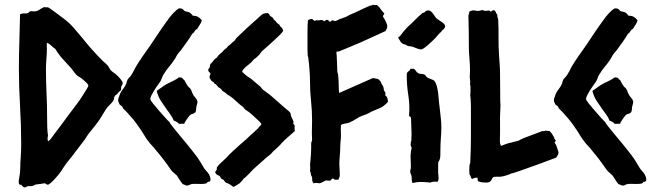

<svg xmlns="http://www.w3.org/2000/svg" viewBox="-20 -775 2773 818"><path d="M63.5 11.7Q59.6 7.8 59.6 1Q59.6 -3.9 60.1 -7.3Q60.5 -10.7 61.5 -15.6Q66.4 -38.1 66.4 -61Q66.4 -84 68.4 -106.4Q69.3 -120.1 69.8 -133.8Q70.3 -147.5 70.3 -161.1Q70.3 -242.2 65.4 -322.8Q60.5 -403.3 60.5 -485.4Q60.5 -542 62.5 -599.1Q64.5 -656.2 65.4 -713.9Q74.2 -718.8 86.9 -717.8Q99.6 -716.8 107.4 -726.6Q112.3 -727.5 117.2 -727.1Q122.1 -726.6 127 -726.6Q137.7 -726.6 147.5 -733.4Q157.2 -740.2 168.9 -745.1Q174.8 -743.2 177.2 -743.7Q179.7 -744.1 182.6 -744.1Q185.5 -744.1 195.3 -737.3Q205.1 -730.5 216.8 -721.7Q228.5 -712.9 238.8 -705.1Q249 -697.3 252 -695.3Q276.4 -676.8 295.4 -654.8Q314.5 -632.8 333 -610.4Q350.6 -587.9 371.1 -564.9Q391.6 -542 411.1 -522.5Q418 -514.6 425.3 -508.8Q432.6 -502.9 439.5 -495.1Q442.4 -491.2 444.8 -486.8Q447.3 -482.4 450.2 -477.5Q456.1 -470.7 463.9 -465.8Q471.7 -460.9 478.5 -454.1Q483.4 -450.2 493.2 -438.5Q502.9 -426.8 502.9 -420.9Q502.9 -417 501 -414.1Q499 -411.1 497.1 -407.2Q496.1 -404.3 496.1 -398.4Q496.1 -392.6 495.1 -390.6Q485.4 -382.8 484.4 -380.9Q483.4 -378.9 481.4 -377Q478.5 -373 474.1 -370.6Q469.7 -368.2 467.8 -363.3Q465.8 -360.4 466.3 -357.4Q466.8 -354.5 464.8 -350.6Q460 -339.8 449.2 -330.1Q438.5 -320.3 430.7 -308.6Q419.9 -291 409.2 -273.4Q398.4 -255.9 384.8 -239.3Q378.9 -231.4 372.6 -224.1Q366.2 -216.8 360.4 -209Q355.5 -203.1 351.6 -196.8Q347.7 -190.4 342.8 -182.6Q332 -168.9 322.3 -155.8Q312.5 -142.6 301.8 -128.9Q290 -112.3 276.4 -96.2Q262.7 -80.1 252 -63.5Q241.2 -45.9 229.5 -31.2Q217.8 -16.6 204.1 -2.9Q200.2 0 194.3 5.9Q188.5 11.7 182.6 11.7Q178.7 11.7 176.3 8.8Q173.8 5.9 168.9 5.9Q168 5.9 163.1 6.8Q158.2 7.8 151.4 8.8L133.8 10.7Q118.2 18.6 111.3 18.1Q104.5 17.6 97.7 18.6Q93.8 19.5 91.3 21.5Q88.9 23.4 85.9 23.4Q79.1 23.4 75.2 17.1Q71.3 10.7 63.5 11.7ZM356.4 -410.2Q356.4 -415 347.2 -423.8Q337.9 -432.6 333 -436.5Q326.2 -442.4 316.9 -447.8Q307.6 -453.1 301.8 -460Q296.9 -465.8 292.5 -472.2Q288.1 -478.5 283.2 -484.4Q265.6 -503.9 247.6 -523.4Q229.5 -543 215.8 -566.4Q207 -572.3 199.2 -580.1Q191.4 -587.9 180.7 -592.8Q178.7 -586.9 179.2 -580.6Q179.7 -574.2 179.7 -568.4Q179.7 -545.9 177.7 -524.4Q175.8 -502.9 175.8 -481.4Q175.8 -428.7 178.2 -377.4Q180.7 -326.2 180.7 -274.4Q180.7 -254.9 181.2 -235.4Q181.6 -215.8 184.6 -196.3Q182.6 -190.4 182.6 -185.5Q182.6 -180.7 184.6 -172.9Q192.4 -177.7 197.8 -185.1Q203.1 -192.4 208 -199.2Q224.6 -220.7 240.7 -242.7Q256.8 -264.6 273.4 -287.1Q284.2 -301.8 295.4 -315.9Q306.6 -330.1 317.4 -345.7Q320.3 -349.6 326.7 -359.4Q333 -369.1 339.4 -379.4Q345.7 -389.6 351.1 -398.4Q356.4 -407.2 356.4 -410.2Z M701.2 -255.9Q703.1 -251 715.3 -235.4Q727.5 -219.7 743.2 -201.2Q758.8 -182.6 772.9 -165.5Q787.1 -148.4 793 -140.6Q803.7 -127 814 -113.8Q824.2 -100.6 833 -85.9L850.6 -56.6Q858.4 -46.9 864.7 -40Q871.1 -33.2 875 -21.5Q877 -13.7 877 -10.7Q877 -3.9 872.1 -1Q864.3 -1 863.8 1.5Q863.3 3.9 859.4 5.9Q855.5 7.8 847.2 8.3Q838.9 8.8 834 8.8Q825.2 8.8 812 8.3Q798.8 7.8 791 10.7Q789.1 11.7 785.2 13.7Q781.2 15.6 779.3 15.6Q771.5 15.6 768.1 13.2Q764.6 10.7 758.8 9.8Q751 1 745.6 -8.3Q740.2 -17.6 733.4 -27.3Q726.6 -34.2 719.7 -39.6Q712.9 -44.9 708 -51.8Q693.4 -73.2 677.7 -93.8Q662.1 -114.3 645.5 -133.8Q637.7 -144.5 628.9 -153.3Q620.1 -162.1 612.3 -172.9Q604.5 -182.6 597.7 -193.8Q590.8 -205.1 584 -215.8Q578.1 -224.6 568.4 -238.8Q558.6 -252.9 546.9 -267.1Q535.2 -281.2 523.4 -293.9Q511.7 -306.6 503.9 -313.5Q502.9 -319.3 499 -322.8Q495.1 -326.2 490.2 -329.1Q488.3 -334 485.8 -338.4Q483.4 -342.8 483.4 -347.7Q483.4 -354.5 486.3 -360.4Q488.3 -364.3 488.8 -367.7Q489.3 -371.1 491.2 -375Q496.1 -385.7 504.4 -396Q512.7 -406.2 517.6 -418Q519.5 -420.9 519.5 -424.3Q519.5 -427.7 521.5 -430.7Q523.4 -438.5 529.8 -443.8Q536.1 -449.2 540 -456.1Q544.9 -463.9 549.3 -472.2Q553.7 -480.5 558.6 -490.2Q573.2 -514.6 589.4 -537.6Q605.5 -560.5 622.1 -584Q634.8 -603.5 647 -621.6Q659.2 -639.6 671.9 -658.2Q678.7 -667 686.5 -678.7Q694.3 -690.4 703.6 -702.1Q712.9 -713.9 722.7 -723.6Q732.4 -733.4 742.2 -739.3Q756.8 -740.2 761.7 -732.9Q766.6 -725.6 776.4 -725.6Q789.1 -722.7 793 -717.8Q796.9 -712.9 801.8 -708Q815.4 -708 823.7 -703.1Q832 -698.2 839.8 -688.5Q836.9 -677.7 831.1 -669.4Q825.2 -661.1 820.3 -652.3Q812.5 -648.4 809.1 -641.6Q805.7 -634.8 798.8 -630.9Q789.1 -614.3 778.3 -599.1Q767.6 -584 756.8 -569.3Q751 -560.5 744.6 -553.7Q738.3 -546.9 733.4 -539.1Q731.4 -536.1 730 -532.7Q728.5 -529.3 726.6 -526.4Q714.8 -507.8 701.2 -491.7Q687.5 -475.6 675.8 -456.1Q671.9 -449.2 669.4 -441.9Q667 -434.6 663.1 -427.7Q659.2 -421.9 651.9 -412.1Q644.5 -402.3 637.7 -391.1Q630.9 -379.9 625.5 -369.6Q620.1 -359.4 620.1 -352.5Q621.1 -347.7 632.3 -333.5Q643.6 -319.3 657.7 -303.2Q671.9 -287.1 684.6 -272.9Q697.3 -258.8 701.2 -255.9ZM765.6 -433.6Q772.5 -418.9 780.3 -408.2Q783.2 -404.3 787.1 -401.4Q791 -398.4 793 -393.6Q794.9 -391.6 796.9 -385.3Q798.8 -378.9 800.8 -376Q803.7 -368.2 812.5 -358.4Q821.3 -348.6 821.3 -340.8Q821.3 -335.9 819.3 -330.1Q817.4 -324.2 816.4 -319.3Q815.4 -313.5 815.4 -307.1Q815.4 -300.8 811.5 -295.9Q806.6 -291 800.8 -290Q794.9 -289.1 790 -285.2Q788.1 -283.2 784.2 -278.3Q780.3 -273.4 776.4 -267.6Q772.5 -261.7 769 -256.3Q765.6 -251 765.6 -248Q753.9 -247.1 750.5 -247.6Q747.1 -248 743.2 -247.1Q738.3 -252 732.9 -255.4Q727.5 -258.8 719.7 -261.7Q717.8 -269.5 710.9 -279.8Q704.1 -290 699.2 -296.9L692.4 -305.7Q677.7 -326.2 665.5 -345.2Q653.3 -364.3 647.5 -387.7Q666 -401.4 676.3 -408.2Q686.5 -415 698.2 -420.9Q710 -426.8 721.2 -432.1Q732.4 -437.5 742.2 -445.3Q750 -445.3 752.9 -444.3Q755.9 -443.4 756.8 -442.4Q757.8 -441.4 759.3 -439Q760.7 -436.5 765.6 -433.6Z M1122.1 -719.7Q1124 -715.8 1126.5 -714.4Q1128.9 -712.9 1129.9 -708Q1136.7 -703.1 1140.6 -700.7Q1144.5 -698.2 1145.5 -692.4Q1154.3 -685.5 1155.8 -683.6Q1157.2 -681.6 1158.2 -678.7Q1163.1 -674.8 1167.5 -671.9Q1171.9 -668.9 1173.8 -663.1Q1181.6 -656.2 1183.6 -652.3Q1185.5 -648.4 1186.5 -643.6Q1182.6 -636.7 1170.9 -625Q1159.2 -613.3 1144.5 -600.1Q1129.9 -586.9 1116.2 -574.7Q1102.5 -562.5 1094.7 -555.7Q1092.8 -551.8 1089.8 -548.8Q1086.9 -545.9 1085 -542Q1079.1 -537.1 1074.2 -531.7Q1069.3 -526.4 1062.5 -523.4Q1052.7 -509.8 1035.2 -496.6Q1017.6 -483.4 1011.7 -470.7Q1012.7 -467.8 1016.1 -464.8Q1019.5 -461.9 1021.5 -460Q1029.3 -452.1 1040 -445.8Q1050.8 -439.5 1058.6 -431.6Q1066.4 -424.8 1074.2 -418.5Q1082 -412.1 1089.8 -405.3Q1093.8 -401.4 1099.6 -393.6Q1109.4 -385.7 1118.7 -379.4Q1127.9 -373 1136.7 -365.2Q1155.3 -349.6 1172.9 -333.5Q1190.4 -317.4 1210 -301.8L1217.8 -293Q1217.8 -285.2 1222.2 -274.9Q1226.6 -264.6 1230.5 -257.8Q1228.5 -248 1231 -245.6Q1233.4 -243.2 1235.4 -241.2Q1234.4 -222.7 1236.3 -216.8Q1219.7 -202.1 1205.6 -189.9Q1191.4 -177.7 1180.7 -166Q1171.9 -155.3 1162.6 -147Q1153.3 -138.7 1142.6 -128.9Q1136.7 -121.1 1132.8 -118.2Q1126 -111.3 1119.1 -107.4Q1107.4 -96.7 1096.2 -86.9Q1085 -77.1 1074.2 -67.4Q1066.4 -60.5 1059.6 -54.2Q1052.7 -47.9 1045.9 -40Q1040 -34.2 1032.7 -26.4Q1025.4 -18.6 1017.6 -13.7Q1014.6 -7.8 1009.8 -3.4Q1004.9 1 1001 5.9Q994.1 9.8 988.3 13.7Q982.4 17.6 974.6 21.5Q966.8 15.6 959.5 10.7Q952.1 5.9 943.4 3.9Q937.5 -1 934.6 -5.9Q931.6 -10.7 923.8 -12.7Q921.9 -15.6 919.4 -19Q917 -22.5 915 -26.4Q903.3 -27.3 896.5 -41Q898.4 -46.9 901.9 -49.8Q905.3 -52.7 903.3 -60.5Q909.2 -70.3 917.5 -77.6Q925.8 -85 933.6 -92.8Q942.4 -100.6 949.7 -108.9Q957 -117.2 965.8 -125Q970.7 -129.9 975.6 -134.3Q980.5 -138.7 986.3 -143.6Q997.1 -154.3 1008.3 -163.6Q1019.5 -172.9 1031.2 -183.6Q1046.9 -199.2 1063.5 -213.4Q1080.1 -227.5 1093.8 -245.1Q1092.8 -249 1090.8 -250.5Q1088.9 -252 1087.9 -254.9Q1072.3 -269.5 1057.1 -283.7Q1042 -297.9 1024.4 -308.6Q1018.6 -314.5 1016.6 -318.4Q999 -331.1 982.9 -346.7Q966.8 -362.3 947.3 -373Q943.4 -377.9 938 -381.3Q932.6 -384.8 927.7 -387.7Q924.8 -392.6 921.4 -396Q918 -399.4 913.1 -401.4Q905.3 -408.2 902.8 -412.6Q900.4 -417 894.5 -418Q892.6 -422.9 888.2 -425.8Q883.8 -428.7 878.9 -432.6Q877 -438.5 873 -442.4Q872.1 -450.2 874 -453.6Q876 -457 877 -459Q876 -464.8 871.6 -467.8Q867.2 -470.7 867.2 -477.5Q867.2 -481.4 869.6 -482.9Q872.1 -484.4 873 -487.3L876 -502Q883.8 -507.8 889.2 -516.1Q894.5 -524.4 903.3 -529.3Q913.1 -543.9 927.7 -553.7Q932.6 -561.5 939.9 -566.4Q947.3 -571.3 952.1 -579.1Q960 -584 965.3 -589.8Q970.7 -595.7 978.5 -600.6Q980.5 -604.5 982.9 -606.9Q985.4 -609.4 986.3 -612.3Q1012.7 -637.7 1032.7 -656.2Q1052.7 -674.8 1074.2 -693.4Q1080.1 -698.2 1085.9 -704.1Q1091.8 -710 1098.6 -714.8Q1100.6 -716.8 1103.5 -716.8Q1106.4 -716.8 1109.4 -718.8Q1121.1 -718.8 1122.1 -719.7Z M1611.3 -705.1Q1619.1 -693.4 1624.5 -681.2Q1629.9 -668.9 1629.9 -664.1Q1629.9 -657.2 1627.9 -652.8Q1626 -648.4 1622.1 -642.6Q1585 -626 1547.4 -608.4Q1509.8 -590.8 1470.7 -575.2Q1460.9 -571.3 1452.1 -567.4Q1443.4 -563.5 1432.6 -559.6Q1430.7 -557.6 1424.3 -556.2Q1418 -554.7 1413.1 -554.7Q1415 -535.2 1415.5 -514.6Q1416 -494.1 1417 -473.6Q1417 -467.8 1418.9 -462.4Q1420.9 -457 1420.9 -451.2Q1422.9 -432.6 1422.9 -415Q1422.9 -397.5 1424.8 -378.9Q1460.9 -394.5 1496.6 -410.6Q1532.2 -426.8 1568.4 -442.4Q1574.2 -441.4 1581.1 -440.4Q1587.9 -439.5 1593.8 -436.5Q1595.7 -434.6 1597.7 -431.6Q1599.6 -428.7 1602.5 -426.8Q1602.5 -421.9 1608.9 -412.6Q1615.2 -403.3 1615.2 -392.6Q1615.2 -390.6 1618.2 -386.2Q1621.1 -381.8 1622.1 -379.9Q1622.1 -370.1 1621.1 -369.1Q1627.9 -364.3 1630.4 -356.4Q1632.8 -348.6 1632.8 -340.8Q1615.2 -321.3 1598.1 -314.5Q1581.1 -307.6 1563.5 -299.8Q1558.6 -296.9 1552.7 -293.9Q1546.9 -291 1541 -288.1Q1533.2 -285.2 1525.9 -282.7Q1518.6 -280.3 1510.7 -276.4Q1499 -269.5 1484.4 -260.7Q1469.7 -252 1458 -250Q1450.2 -248 1444.8 -247.6Q1439.5 -247.1 1432.6 -242.2Q1431.6 -230.5 1432.1 -219.2Q1432.6 -208 1432.6 -197.3Q1432.6 -185.5 1431.2 -174.3Q1429.7 -163.1 1429.7 -151.4Q1429.7 -131.8 1427.7 -112.8Q1425.8 -93.8 1425.8 -75.2Q1425.8 -63.5 1426.8 -52.2Q1427.7 -41 1427.7 -30.3Q1427.7 -24.4 1425.8 -19.5Q1423.8 -14.6 1421.9 -9.8Q1408.2 -7.8 1405.3 -10.3Q1402.3 -12.7 1398.4 -14.6Q1393.6 -14.6 1392.1 -10.7Q1390.6 -6.8 1385.7 -4.9Q1381.8 -5.9 1377.4 -5.4Q1373 -4.9 1370.1 -6.8Q1362.3 -3.9 1356 0Q1349.6 3.9 1341.8 5.9Q1327.1 3.9 1323.7 4.4Q1320.3 4.9 1316.4 5.9Q1309.6 -1 1310.1 -11.2Q1310.5 -21.5 1304.7 -29.3Q1304.7 -39.1 1302.7 -41.5Q1300.8 -43.9 1300.8 -45.9Q1300.8 -48.8 1301.3 -52.2Q1301.8 -55.7 1301.8 -59.6Q1301.8 -68.4 1300.8 -73.2Q1301.8 -79.1 1302.7 -91.3Q1303.7 -103.5 1304.7 -116.7Q1305.7 -129.9 1305.7 -142.6Q1305.7 -155.3 1305.7 -163.1Q1305.7 -168 1307.6 -171.4Q1309.6 -174.8 1309.6 -179.7Q1309.6 -187.5 1309.1 -193.8Q1308.6 -200.2 1308.6 -207Q1308.6 -220.7 1309.1 -234.4Q1309.6 -248 1309.6 -261.7Q1309.6 -303.7 1305.2 -344.2Q1300.8 -384.8 1300.8 -425.8Q1300.8 -448.2 1298.8 -475.1Q1296.9 -502 1293.9 -524.4Q1293.9 -529.3 1292.5 -532.7Q1291 -536.1 1291 -540Q1290 -551.8 1290 -564Q1290 -576.2 1290 -588.9Q1290 -596.7 1290 -610.8Q1290 -625 1290 -640.1Q1290 -655.3 1290.5 -668.9Q1291 -682.6 1292 -688.5Q1292 -689.5 1297.9 -691.9Q1303.7 -694.3 1305.7 -694.3Q1310.5 -694.3 1313.5 -691.4Q1316.4 -688.5 1320.3 -685.5Q1324.2 -688.5 1328.6 -688.5Q1333 -688.5 1337.9 -688.5Q1352.5 -691.4 1356 -688Q1359.4 -684.6 1361.3 -684.6Q1364.3 -684.6 1366.2 -687.5Q1368.2 -690.4 1371.1 -690.4Q1378.9 -690.4 1380.4 -686.5Q1381.8 -682.6 1385.7 -682.6Q1389.6 -682.6 1391.6 -685.5Q1393.6 -688.5 1395.5 -688.5Q1398.4 -688.5 1401.4 -687Q1404.3 -685.5 1407.2 -685.5Q1412.1 -685.5 1418 -689Q1423.8 -692.4 1428.7 -694.3Q1436.5 -696.3 1442.9 -699.2Q1449.2 -702.1 1456.1 -704.1Q1470.7 -712.9 1478 -715.3Q1485.4 -717.8 1493.2 -721.7Q1509.8 -729.5 1524.9 -736.8Q1540 -744.1 1556.6 -751Q1565.4 -751 1568.4 -754.9Q1575.2 -752 1585.9 -753.9Q1597.7 -743.2 1601.1 -737.3Q1604.5 -731.4 1609.4 -726.6Q1615.2 -718.8 1617.2 -718.8Q1617.2 -715.8 1614.3 -711.9Q1611.3 -708 1611.3 -705.1Z M1876 -664.1Q1876 -655.3 1870.1 -650.9Q1864.3 -646.5 1859.4 -639.6Q1849.6 -630.9 1842.3 -621.6Q1835 -612.3 1825.2 -603.5Q1821.3 -599.6 1814.5 -593.3Q1807.6 -586.9 1800.3 -580.6Q1793 -574.2 1785.6 -569.3Q1778.3 -564.5 1773.4 -564.5Q1765.6 -564.5 1753.4 -569.8Q1741.2 -575.2 1732.4 -577.1Q1725.6 -578.1 1720.2 -578.6Q1714.8 -579.1 1710 -584Q1692.4 -587.9 1687.5 -596.2Q1682.6 -604.5 1676.8 -613.3Q1676.8 -617.2 1679.7 -618.2Q1682.6 -619.1 1684.6 -622.1Q1694.3 -634.8 1701.2 -643.1Q1708 -651.4 1716.8 -660.2Q1733.4 -674.8 1748.5 -690.4Q1763.7 -706.1 1780.3 -719.7Q1788.1 -720.7 1792 -725.6Q1795.9 -730.5 1803.7 -730.5Q1811.5 -730.5 1816.9 -725.6Q1822.3 -720.7 1826.7 -714.4Q1831.1 -708 1835.4 -701.7Q1839.8 -695.3 1845.7 -692.4Q1852.5 -687.5 1864.3 -679.7Q1876 -671.9 1876 -664.1ZM1742.2 -482.4Q1749 -478.5 1752.4 -472.2Q1755.9 -465.8 1762.7 -462.9Q1768.6 -460 1775.4 -460Q1782.2 -460 1787.1 -458Q1791 -456.1 1793 -453.1Q1794.9 -450.2 1796.9 -447.3Q1802.7 -442.4 1814.9 -438.5Q1827.1 -434.6 1831.1 -429.7Q1837.9 -420.9 1841.3 -407.2Q1844.7 -393.6 1846.7 -378.4Q1848.6 -363.3 1849.6 -348.1Q1850.6 -333 1852.5 -322.3Q1854.5 -299.8 1857.4 -277.8Q1860.4 -255.9 1860.4 -233.4Q1860.4 -210.9 1858.4 -187.5Q1856.4 -164.1 1856.4 -141.6Q1856.4 -129.9 1856 -112.3Q1855.5 -94.7 1847.7 -85Q1846.7 -81.1 1846.7 -71.3V-40Q1846.7 -34.2 1847.7 -28.3Q1848.6 -22.5 1848.6 -15.6Q1848.6 -4.9 1842.8 0Q1839.8 -1 1836.4 -1Q1833 -1 1830.1 -1Q1819.3 -1 1814.5 2.9Q1803.7 2 1793.9 1Q1784.2 0 1773.4 0Q1756.8 0 1737.3 4.9Q1733.4 -4.9 1733.9 -15.6Q1734.4 -26.4 1729.5 -35.2Q1728.5 -38.1 1728 -40.5Q1727.5 -43 1727.5 -45.9Q1730.5 -57.6 1730.5 -62Q1730.5 -66.4 1730.5 -71.3Q1730.5 -85 1729.5 -99.1Q1728.5 -113.3 1730.5 -127Q1730.5 -131.8 1731.9 -135.7Q1733.4 -139.6 1733.4 -144.5Q1733.4 -149.4 1731.4 -151.4Q1729.5 -153.3 1729.5 -156.2Q1729.5 -159.2 1730 -166Q1730.5 -172.9 1732.4 -174.8Q1732.4 -182.6 1732.9 -189.9Q1733.4 -197.3 1733.4 -204.1Q1733.4 -219.7 1732.4 -235.4Q1731.4 -251 1731.4 -265.6Q1731.4 -272.5 1730.5 -274.4Q1729.5 -276.4 1728.5 -277.3Q1727.5 -278.3 1725.6 -278.8Q1723.6 -279.3 1722.7 -282.2Q1726.6 -325.2 1719.7 -368.2Q1712.9 -411.1 1712.9 -455.1Q1712.9 -461.9 1714.8 -465.3Q1716.8 -468.8 1719.7 -470.7Q1722.7 -472.7 1725.1 -475.1Q1727.5 -477.5 1728.5 -482.4Q1736.3 -480.5 1742.2 -482.4Z M2342.8 -167Q2349.6 -158.2 2351.1 -152.8Q2352.5 -147.5 2354.5 -142.1Q2356.4 -136.7 2357.9 -131.8Q2359.4 -127 2359.4 -126Q2359.4 -119.1 2356.9 -114.7Q2354.5 -110.4 2349.6 -103.5Q2310.5 -88.9 2272.5 -74.7Q2234.4 -60.5 2194.3 -46.9Q2183.6 -43.9 2174.8 -40.5Q2166 -37.1 2155.3 -35.2Q2153.3 -33.2 2148.9 -31.7Q2144.5 -30.3 2138.7 -28.3Q2132.8 -26.4 2127.4 -24.9Q2122.1 -23.4 2120.1 -23.4Q2112.3 -21.5 2103 -22Q2093.8 -22.5 2085 -21.5Q2080.1 -20.5 2078.1 -16.6Q2076.2 -12.7 2073.7 -8.3Q2071.3 -3.9 2066.4 -0.5Q2061.5 2.9 2052.7 2.9Q2043.9 2.9 2035.2 2Q2026.4 1 2016.6 -2.9Q2014.6 -5.9 2015.1 -10.3Q2015.6 -14.6 2013.7 -17.6Q2004.9 -18.6 2000 -16.1Q1995.1 -13.7 1990.2 -12.7Q1987.3 -16.6 1985.8 -22Q1984.4 -27.3 1980.5 -31.2Q1979.5 -36.1 1979.5 -41Q1979.5 -45.9 1979.5 -50.8Q1979.5 -57.6 1980 -66.9Q1980.5 -76.2 1983.4 -81.1Q1986.3 -136.7 1986.3 -192.4Q1986.3 -248 1986.3 -303.7Q1986.3 -309.6 1986.3 -318.8Q1986.3 -328.1 1985.8 -337.9Q1985.4 -347.7 1984.9 -356Q1984.4 -364.3 1983.4 -368.2Q1984.4 -375 1984.4 -381.3Q1984.4 -387.7 1984.4 -394.5Q1984.4 -400.4 1984.4 -405.3Q1984.4 -410.2 1982.4 -415Q1983.4 -418.9 1983.4 -425.8Q1983.4 -430.7 1982.4 -435.5Q1981.4 -440.4 1981.4 -445.3Q1981.4 -453.1 1981.9 -460.4Q1982.4 -467.8 1982.4 -475.6Q1982.4 -501 1980 -525.9Q1977.5 -550.8 1977.5 -576.2Q1977.5 -609.4 1977.1 -642.6Q1976.6 -675.8 1975.6 -709Q1979.5 -718.8 1979.5 -725.6Q1993.2 -732.4 2001 -730.5Q2008.8 -728.5 2016.6 -728.5Q2021.5 -728.5 2025.4 -729.5Q2029.3 -730.5 2033.2 -732.4Q2038.1 -731.4 2041.5 -730Q2044.9 -728.5 2049.8 -728.5Q2064.5 -731.4 2065.9 -729.5Q2067.4 -727.5 2070.3 -725.6Q2074.2 -726.6 2076.7 -729Q2079.1 -731.4 2083 -731.4Q2088.9 -731.4 2091.8 -724.1Q2094.7 -716.8 2098.6 -711.9Q2098.6 -701.2 2102.5 -692.4Q2104.5 -652.3 2104 -613.3Q2103.5 -574.2 2106.4 -535.2Q2107.4 -517.6 2108.9 -498.5Q2110.4 -479.5 2110.4 -461.9Q2110.4 -432.6 2110.8 -402.8Q2111.3 -373 2111.3 -342.8Q2111.3 -337.9 2111.8 -334Q2112.3 -330.1 2112.3 -325.2Q2112.3 -313.5 2111.3 -302.7Q2110.4 -292 2110.4 -281.2V-205.1Q2110.4 -195.3 2109.9 -185.1Q2109.4 -174.8 2110.4 -165L2114.3 -153.3Q2125 -157.2 2136.2 -161.6Q2147.5 -166 2160.2 -168Q2168 -169.9 2174.8 -171.9Q2181.6 -173.8 2189.5 -175.8Q2203.1 -183.6 2210.9 -186.5Q2218.8 -189.5 2226.6 -192.4Q2243.2 -198.2 2258.8 -204.6Q2274.4 -210.9 2291 -216.8Q2298.8 -214.8 2303.7 -218.8Q2313.5 -216.8 2321.3 -216.8Q2332 -206.1 2334.5 -200.2Q2336.9 -194.3 2341.8 -189.5Q2339.8 -184.6 2342.3 -183.6Q2344.7 -182.6 2345.7 -178.7Q2349.6 -176.8 2346.7 -173.3Q2343.8 -169.9 2342.8 -167Z M2557.6 -255.9Q2559.6 -251 2571.8 -235.4Q2584 -219.7 2599.6 -201.2Q2615.2 -182.6 2629.4 -165.5Q2643.6 -148.4 2649.4 -140.6Q2660.2 -127 2670.4 -113.8Q2680.7 -100.6 2689.5 -85.9L2707 -56.6Q2714.8 -46.9 2721.2 -40Q2727.5 -33.2 2731.4 -21.5Q2733.4 -13.7 2733.4 -10.7Q2733.4 -3.9 2728.5 -1Q2720.7 -1 2720.2 1.5Q2719.7 3.9 2715.8 5.9Q2711.9 7.8 2703.6 8.3Q2695.3 8.8 2690.4 8.8Q2681.6 8.8 2668.5 8.3Q2655.3 7.8 2647.5 10.7Q2645.5 11.7 2641.6 13.7Q2637.7 15.6 2635.7 15.6Q2627.9 15.6 2624.5 13.2Q2621.1 10.7 2615.2 9.8Q2607.4 1 2602.1 -8.3Q2596.7 -17.6 2589.8 -27.3Q2583 -34.2 2576.2 -39.6Q2569.3 -44.9 2564.5 -51.8Q2549.8 -73.2 2534.2 -93.8Q2518.6 -114.3 2502 -133.8Q2494.1 -144.5 2485.4 -153.3Q2476.6 -162.1 2468.8 -172.9Q2460.9 -182.6 2454.1 -193.8Q2447.3 -205.1 2440.4 -215.8Q2434.6 -224.6 2424.8 -238.8Q2415 -252.9 2403.3 -267.1Q2391.6 -281.2 2379.9 -293.9Q2368.2 -306.6 2360.4 -313.5Q2359.4 -319.3 2355.5 -322.8Q2351.6 -326.2 2346.7 -329.1Q2344.7 -334 2342.3 -338.4Q2339.8 -342.8 2339.8 -347.7Q2339.8 -354.5 2342.8 -360.4Q2344.7 -364.3 2345.2 -367.7Q2345.7 -371.1 2347.7 -375Q2352.5 -385.7 2360.8 -396Q2369.1 -406.2 2374 -418Q2376 -420.9 2376 -424.3Q2376 -427.7 2377.9 -430.7Q2379.9 -438.5 2386.2 -443.8Q2392.6 -449.2 2396.5 -456.1Q2401.4 -463.9 2405.8 -472.2Q2410.2 -480.5 2415 -490.2Q2429.7 -514.6 2445.8 -537.6Q2461.9 -560.5 2478.5 -584Q2491.2 -603.5 2503.4 -621.6Q2515.6 -639.6 2528.3 -658.2Q2535.2 -667 2543 -678.7Q2550.8 -690.4 2560.1 -702.1Q2569.3 -713.9 2579.1 -723.6Q2588.9 -733.4 2598.6 -739.3Q2613.3 -740.2 2618.2 -732.9Q2623 -725.6 2632.8 -725.6Q2645.5 -722.7 2649.4 -717.8Q2653.3 -712.9 2658.2 -708Q2671.9 -708 2680.2 -703.1Q2688.5 -698.2 2696.3 -688.5Q2693.4 -677.7 2687.5 -669.4Q2681.6 -661.1 2676.8 -652.3Q2668.9 -648.4 2665.5 -641.6Q2662.1 -634.8 2655.3 -630.9Q2645.5 -614.3 2634.8 -599.1Q2624 -584 2613.3 -569.3Q2607.4 -560.5 2601.1 -553.7Q2594.7 -546.9 2589.8 -539.1Q2587.9 -536.1 2586.4 -532.7Q2585 -529.3 2583 -526.4Q2571.3 -507.8 2557.6 -491.7Q2543.9 -475.6 2532.2 -456.1Q2528.3 -449.2 2525.9 -441.9Q2523.4 -434.6 2519.5 -427.7Q2515.6 -421.9 2508.3 -412.1Q2501 -402.3 2494.1 -391.1Q2487.3 -379.9 2481.9 -369.6Q2476.6 -359.4 2476.6 -352.5Q2477.5 -347.7 2488.8 -333.5Q2500 -319.3 2514.2 -303.2Q2528.3 -287.1 2541 -272.9Q2553.7 -258.8 2557.6 -255.9ZM2622.1 -433.6Q2628.9 -418.9 2636.7 -408.2Q2639.6 -404.3 2643.6 -401.4Q2647.5 -398.4 2649.4 -393.6Q2651.4 -391.6 2653.3 -385.3Q2655.3 -378.9 2657.2 -376Q2660.2 -368.2 2668.9 -358.4Q2677.7 -348.6 2677.7 -340.8Q2677.7 -335.9 2675.8 -330.1Q2673.8 -324.2 2672.9 -319.3Q2671.9 -313.5 2671.9 -307.1Q2671.9 -300.8 2668 -295.9Q2663.1 -291 2657.2 -290Q2651.4 -289.1 2646.5 -285.2Q2644.5 -283.2 2640.6 -278.3Q2636.7 -273.4 2632.8 -267.6Q2628.9 -261.7 2625.5 -256.3Q2622.1 -251 2622.1 -248Q2610.4 -247.1 2606.9 -247.6Q2603.5 -248 2599.6 -247.1Q2594.7 -252 2589.4 -255.4Q2584 -258.8 2576.2 -261.7Q2574.2 -269.5 2567.4 -279.8Q2560.5 -290 2555.7 -296.9L2548.8 -305.7Q2534.2 -326.2 2522 -345.2Q2509.8 -364.3 2503.9 -387.7Q2522.5 -401.4 2532.7 -408.2Q2543 -415 2554.7 -420.9Q2566.4 -426.8 2577.6 -432.1Q2588.9 -437.5 2598.6 -445.3Q2606.4 -445.3 2609.4 -444.3Q2612.3 -443.4 2613.3 -442.4Q2614.3 -441.4 2615.7 -439Q2617.2 -436.5 2622.1 -433.6Z"/></svg>

Font: Caesar Dressing
Style: Regular
Weight: 400
Designer: Dathan Boardman
Foundry: Open Window
Version: Version 1.000